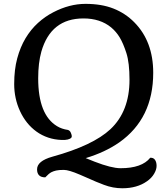

<svg xmlns="http://www.w3.org/2000/svg" viewBox="-20 -778 875 1004"><path d="M216.8 149.4Q173.8 149.4 173.8 107.4Q173.8 64 253.4 41.5Q466.3 -17.1 557.6 -102.5Q657.2 -196.3 657.2 -360.8Q657.2 -449.7 640.9 -500.5Q624.5 -551.3 606.2 -581.8Q587.9 -612.3 561 -634.8Q503.9 -681.6 416.5 -681.6Q246.1 -681.6 196.3 -508.3Q179.7 -449.2 179.7 -368.2Q179.7 -177.7 278.3 -118.2Q302.2 -103.5 335 -98.6Q345.2 -95.7 350.1 -84.5Q358.9 -64.5 353 -58.1Q340.8 -44.9 303 -46.1Q265.1 -47.4 231.9 -58.6Q198.7 -69.8 170.9 -89.8Q143.1 -109.9 121.6 -136.7Q100.1 -163.6 85 -196.3Q54.2 -262.7 54.2 -338.4Q54.2 -414.1 70.1 -472.9Q85.9 -531.7 113.5 -577.9Q141.1 -624 178.5 -658Q215.8 -691.9 258.8 -713.9Q343.3 -757.8 427.2 -757.8Q511.2 -757.8 573.5 -733.2Q635.7 -708.5 681.6 -662.1Q781.2 -562 781.2 -397.5Q781.2 -158.2 603.5 -33.2Q529.8 18.1 428.2 48.8L474.6 67.4Q563 101.6 610.4 101.6Q722.2 101.6 765.6 46.9Q782.2 45.9 790.5 57.9Q798.8 69.8 798.8 89.4Q798.8 108.9 785.6 131.1Q772.5 153.3 748.5 169.9Q696.8 206.5 619.6 206.5Q570.8 206.5 523.9 188.7Q477.1 170.9 450.2 158.2L397.5 135.3Q339.4 110.4 313.7 110.4Q288.1 110.4 273.4 113.8Q258.8 117.2 248.5 122.6Q235.4 129.4 216.8 149.4Z"/></svg>

Font: Quando
Style: Regular
Weight: 400
Version: Version 1.002